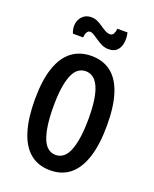

<svg xmlns="http://www.w3.org/2000/svg" viewBox="-135 -782 699 871"><g transform="rotate(20 214.0 -346.5)"><path d="M214 12Q156 12 117 -20.5Q78 -53 59 -115.5Q40 -178 40 -266Q40 -359 60.5 -419.5Q81 -480 120 -510Q159 -540 215 -540Q271 -540 309.5 -510.5Q348 -481 368 -420.5Q388 -360 388 -268Q388 -176 368 -113.5Q348 -51 309.5 -19.5Q271 12 214 12ZM214 -62Q234 -62 250 -74Q266 -86 276.5 -111.5Q287 -137 293 -175.5Q299 -214 299 -267Q299 -322 293 -360Q287 -398 275.5 -421.5Q264 -445 248.5 -455.5Q233 -466 214 -466Q196 -466 180.5 -456Q165 -446 154 -423Q143 -400 136.5 -361.5Q130 -323 130 -266Q130 -214 135.5 -175.5Q141 -137 151.5 -111.5Q162 -86 178 -74Q194 -62 214 -62ZM275 -595Q258 -595 243 -602Q228 -609 215 -618Q202 -627 191 -634Q180 -641 171 -641Q161 -641 155.5 -630Q150 -619 150 -606H100Q90 -631 94 -653.5Q98 -676 114 -690.5Q130 -705 154 -705Q170 -705 184 -698.5Q198 -692 210.5 -683Q223 -674 235 -667.5Q247 -661 258 -661Q270 -661 275.5 -671.5Q281 -682 282 -696H331Q337 -670 333.5 -647Q330 -624 316 -609.5Q302 -595 275 -595Z"/></g></svg>

Font: Bricolage Grotesque Condensed
Style: Regular
Weight: 400
Width: 3
Designer: Mathieu Triay
Foundry: Atelier Triay
Version: Version 1.000;gftools[0.9.30]